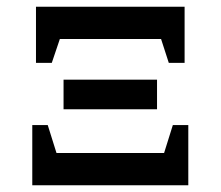

<svg xmlns="http://www.w3.org/2000/svg" viewBox="-20 -551 657 571"><path d="M87 -364V-531H529V-364H482L459 -435H158L134 -364ZM169 -226V-314H447V-226ZM76 0V-179H122L148 -96H468L494 -179H540V0Z"/></svg>

Font: Piazzolla SC SemiBold
Style: Regular
Weight: 600
Designer: Juan Pablo del Peral
Foundry: Huerta Tipografica
Version: Version 1.330